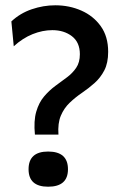

<svg xmlns="http://www.w3.org/2000/svg" viewBox="-20 -694 453 726"><path d="M112 -185Q107 -237 117 -271.5Q127 -306 146.5 -329Q166 -352 189 -369Q212 -386 233 -401.5Q254 -417 268 -437.5Q282 -458 282 -489Q282 -534 252 -557Q222 -580 178 -580Q141 -580 103.5 -565Q66 -550 32 -519L23 -613Q56 -644 100 -659Q144 -674 189 -674Q242 -674 287.5 -654Q333 -634 361 -595Q389 -556 389 -498Q389 -456 374.5 -428Q360 -400 337.5 -380Q315 -360 290 -343Q265 -326 243.5 -305.5Q222 -285 210 -256.5Q198 -228 201 -185ZM162 12Q88 12 88 -54Q88 -121 162 -121Q237 -121 237 -54Q237 12 162 12Z"/></svg>

Font: Bricolage Grotesque 10pt Medium
Style: Regular
Weight: 500
Designer: Mathieu Triay
Foundry: Atelier Triay
Version: Version 1.000; ttfautohint (v1.8.4.7-5d5b);gftools[0.9.32]